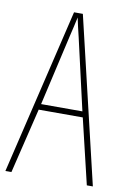

<svg xmlns="http://www.w3.org/2000/svg" viewBox="-82 -764 542 815"><g transform="rotate(10 188.5 -357.0)"><path d="M351 0H377L208 -714H170L0 0H26L94 -281H284ZM208 -612 278 -306H100L170 -612C178 -646 183 -666 189 -695C195 -666 200 -645 208 -612Z"/></g></svg>

Font: Noto Sans Armenian ExtraCondensed Thin
Style: Regular
Weight: 100
Width: 2
Designer: Monotype Design Team
Foundry: Monotype Imaging Inc.
Version: Version 2.008